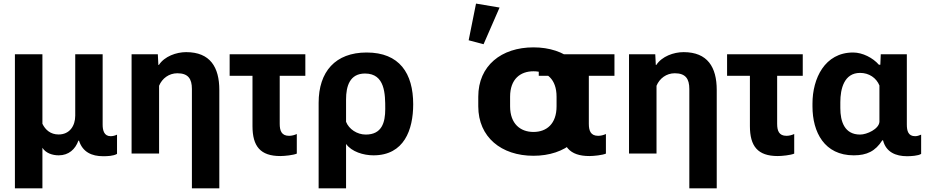

<svg xmlns="http://www.w3.org/2000/svg" viewBox="-20 -834 5043 1043"><path d="M61 189H210.4V-31.2C228 -2.4 264.6 9.8 298.8 9.8C353.5 9.8 389.2 -23.4 405.8 -69.8H409.2C429.2 -7.3 479 14.6 540 14.6C563.5 14.6 595.7 13.7 615.7 2V-102.5C604.5 -97.2 592.8 -94.2 581.1 -94.2C545.4 -94.2 537.6 -126 537.6 -156.7V-539.1H388.7V-205.6C388.7 -150.4 358.4 -103.5 298.3 -103.5C254.4 -103.5 226.1 -128.9 210.4 -161.6V-539.1H61Z M1022.5 189H1171.4V-345.2C1171.4 -469.2 1121.6 -550.8 991.2 -550.8C937.5 -550.8 873.5 -527.8 843.3 -481.4H840.3L837.4 -539.1H694.8V0H844.2V-368.2C860.8 -408.2 897.9 -436 943.4 -436C1002 -436 1022.5 -406.2 1022.5 -350.6Z M1227.5 -422.4H1351.6V-149.4C1351.6 -39.6 1394 13.7 1502.9 13.7C1525.9 13.7 1573.7 8.8 1592.3 0.5V-106C1579.6 -100.1 1564.5 -96.2 1550.3 -96.2C1509.3 -96.2 1499.5 -124 1499.5 -161.6V-422.4H1638.7V-539.1H1227.5Z M1710.9 189H1859.9V-52.2C1889.6 -9.8 1954.6 9.8 2008.8 9.8C2175.3 9.8 2224.6 -128.9 2224.6 -267.6C2224.6 -435.5 2150.4 -548.8 1971.7 -548.8C1801.8 -548.8 1710.9 -444.8 1710.9 -275.4ZM1966.8 -103C1919.9 -103 1875.5 -132.3 1859.9 -172.4V-293.9C1859.9 -365.7 1879.9 -434.6 1962.9 -434.6C2072.3 -434.6 2072.8 -322.3 2072.8 -242.2C2072.8 -168 2054.2 -103 1966.8 -103Z M2877.9 12.2C3052.2 12.2 3176.8 -88.9 3176.8 -256.3V-308.6C3176.8 -477.1 3052.2 -576.7 2877.9 -576.7C2703.6 -576.7 2578.1 -477.1 2578.1 -308.6V-256.3C2578.1 -88.9 2703.6 12.2 2877.9 12.2ZM2606.9 -593.8 2693.8 -793 2565.9 -814.5 2525.9 -615.2ZM2877.9 -117.2C2807.1 -117.2 2751 -161.1 2751 -256.3V-308.6C2751 -404.8 2807.1 -446.8 2877.9 -446.8C2949.7 -446.8 3003.4 -404.3 3003.4 -308.6V-256.3C3003.4 -161.6 2949.7 -117.2 2877.9 -117.2Z M2906.7 -422.4H3030.8V-149.4C3030.8 -39.6 3073.2 13.7 3182.1 13.7C3205.1 13.7 3252.9 8.8 3271.5 0.5V-106C3258.8 -100.1 3243.7 -96.2 3229.5 -96.2C3188.5 -96.2 3178.7 -124 3178.7 -161.6V-422.4H3317.9V-539.1H2906.7Z M3724.6 189H3873.5V-345.2C3873.5 -469.2 3823.7 -550.8 3693.4 -550.8C3639.6 -550.8 3575.7 -527.8 3545.4 -481.4H3542.5L3539.6 -539.1H3397V0H3546.4V-368.2C3563 -408.2 3600.1 -436 3645.5 -436C3704.1 -436 3724.6 -406.2 3724.6 -350.6Z M3929.7 -422.4H4053.7V-149.4C4053.7 -39.6 4096.2 13.7 4205.1 13.7C4228 13.7 4275.9 8.8 4294.4 0.5V-106C4281.7 -100.1 4266.6 -96.2 4252.4 -96.2C4211.4 -96.2 4201.7 -124 4201.7 -161.6V-422.4H4340.8V-539.1H3929.7Z M4617.7 9.8C4689 9.8 4735.4 -12.7 4772.9 -71.8H4776.9C4793 -7.3 4846.7 14.6 4907.2 14.6C4926.8 14.6 4967.8 12.7 4983.9 2V-102.5C4973.1 -98.1 4962.9 -94.2 4951.2 -94.2C4913.1 -94.2 4906.2 -124 4906.2 -157.7V-539.1H4764.6L4762.2 -482.4H4754.4C4721.7 -520 4665.5 -548.8 4614.3 -548.8C4460 -548.8 4393.6 -407.2 4393.6 -271.5V-255.9C4393.6 -115.2 4459 9.8 4617.7 9.8ZM4652.3 -103C4567.4 -103 4544.9 -174.3 4544.9 -246.6V-278.8C4544.9 -352.5 4565.9 -438 4652.3 -438C4701.2 -438 4740.7 -410.6 4757.3 -369.6V-171.9C4754.4 -133.3 4689.9 -103 4652.3 -103Z"/></svg>

Font: Winston ExtraBold
Style: Regular
Weight: 800
Designer: Vernon Adams, Kim Jin-seong, David Berlow, Cristiano Sobral
Foundry: The Winston Project Authors
Version: Version 3.004